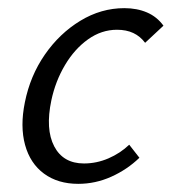

<svg xmlns="http://www.w3.org/2000/svg" viewBox="-20 -443 421 471"><path d="M172 8Q122 8 88 -17Q54 -42 41.5 -87.5Q29 -133 41 -192Q54 -257 90 -309Q126 -361 177 -392Q228 -423 285 -423Q316 -423 340.5 -412.5Q365 -402 381 -380L336 -338Q324 -354 307 -362Q290 -370 267 -370Q229 -370 196 -346.5Q163 -323 139.5 -283.5Q116 -244 106 -197Q91 -126 113 -84Q135 -42 186 -42Q217 -42 246 -54.5Q275 -67 297 -88L322 -56Q292 -27 253 -9.5Q214 8 172 8Z"/></svg>

Font: Ysabeau Infant
Style: Italic
Weight: 400
Italic angle: -12°
Designer: Christian Thalmann (Catharsis Fonts)
Version: Version 2.001;gftools[0.9.30]; featfreeze: ss01,ss02,lnum